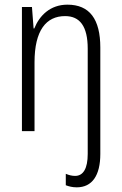

<svg xmlns="http://www.w3.org/2000/svg" viewBox="-20 -562 521 823"><path d="M309 241C375 241 410 190 410 98V-358C410 -480 364 -542 269 -542C195 -542 149 -495 127 -440H124L117 -532H74V0H128V-295C128 -432 178 -493 259 -493C322 -493 356 -450 356 -353V98C356 160 337 192 302 192C289 192 276 189 262 183V232C275 237 290 241 309 241Z"/></svg>

Font: Noto Sans Thai Cond Light
Style: Regular
Weight: 300
Width: 3
Designer: Monotype Design Team
Foundry: Monotype Imaging Inc.
Version: Version 2.002